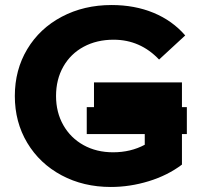

<svg xmlns="http://www.w3.org/2000/svg" viewBox="-20 -732 851 764"><path d="M354 -404H704V-77Q647 -34 572 -11Q497 12 421 12Q312 12 225 -34.5Q138 -81 88.5 -163.5Q39 -246 39 -350Q39 -454 88.5 -536.5Q138 -619 226 -665.5Q314 -712 424 -712Q516 -712 591 -681Q666 -650 717 -591L613 -495Q538 -574 432 -574Q365 -574 313 -546Q261 -518 232 -467Q203 -416 203 -350Q203 -285 232 -234Q261 -183 312.5 -154.5Q364 -126 430 -126Q500 -126 556 -156V-270H354ZM325.2 -305.7H723.5V-198.6H325.2Z"/></svg>

Font: APTA Sans Regular
Style: Bold Italic
Weight: 700
Version: Version 7.200